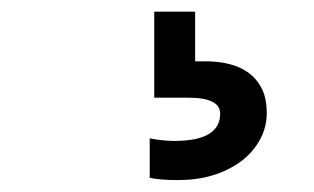

<svg xmlns="http://www.w3.org/2000/svg" viewBox="-20 -61 539 330"><path d="M358.4 134.3Q358.4 106.9 303.7 106.9H245.1V-41H315.4V44.4H332Q407.7 44.4 430.7 92.8Q438.5 109.4 438.5 133.8Q438.5 158.2 426.3 179.9Q414.1 201.7 393.6 216.8Q349.6 248.5 286.6 248.5Q253.9 248.5 237.3 244.6V176.8Q259.3 181.2 279.8 181.2Q358.4 181.2 358.4 134.3Z"/></svg>

Font: Inder
Style: Regular
Weight: 400
Designer: Irina Smirnova
Foundry: Irina Smirnova
Version: Version 1.001